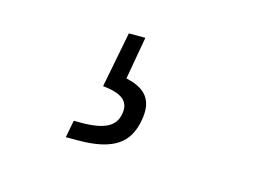

<svg xmlns="http://www.w3.org/2000/svg" viewBox="-54 -124 727 505"><g transform="rotate(15 310.0 129.0)"><path d="M153.5 282.5H185.5C285.5 282.5 323 250 334.5 190C346.5 129.5 319.5 103.5 267.5 92L288 -24H243L213.5 127.5C263 132.5 288 148 281 185.5C275 216.5 252 235.5 182 235.5H162.5Z"/></g></svg>

Font: Monaspace Neon ExtraLight
Style: Italic
Weight: 200
Italic angle: -11°
Designer: Riley Cran & the Lettermatic Team
Foundry: Lettermatic
Version: Version 1.200 (Monaspace Neon)